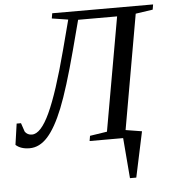

<svg xmlns="http://www.w3.org/2000/svg" viewBox="-84 -708 864 963"><g transform="rotate(-5 348.5 -226.0)"><path d="M514.6 0H345.7L350.1 -25.9L436.5 -39.1L537.6 -610.8H341.3L301.3 -459Q251.5 -271.5 213.4 -176.3Q175.3 -81.1 134.3 -35.6Q93.3 9.8 43.5 9.8Q-1.5 9.8 -26.4 -13.2L-11.2 -119.1H10.7L25.4 -75.7Q37.1 -57.6 61 -57.6Q105.5 -57.6 151.4 -156.7Q197.3 -255.9 252.4 -465.3L292 -616.2L210.4 -628.9L214.8 -654.8H722.7L718.3 -628.9L631.8 -616.2L530.3 -39.1L611.8 -25.9L563 203.1H531.2Z"/></g></svg>

Font: Tinos
Style: Italic
Weight: 400
Italic angle: -16.333°
Designer: Steve Matteson
Foundry: Monotype Imaging Inc.
Version: Version 1.32